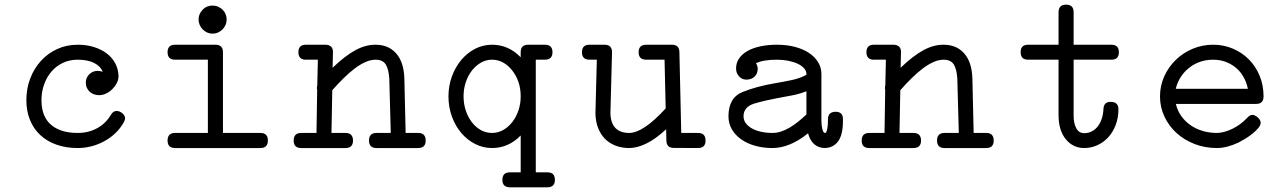

<svg xmlns="http://www.w3.org/2000/svg" viewBox="-20 -611 5458 814"><path d="M449.7 -123.5Q459.5 -140.6 474.1 -140.6Q481.4 -140.6 487.8 -137.7Q494.1 -134.8 499.3 -130.4Q504.4 -126 507.3 -120.6Q510.3 -115.2 510.3 -110.4Q510.3 -102.1 504.4 -91.8Q489.7 -65.9 468.5 -45.9Q447.3 -25.9 421.6 -12Q396 2 367.2 9.3Q338.4 16.6 309.6 16.6Q259.8 16.6 219.7 2.4Q179.7 -11.7 151.1 -38.1Q122.6 -64.5 107.2 -102.1Q91.8 -139.6 91.8 -186.5Q91.8 -236.3 108.4 -279.1Q125 -321.8 154.1 -353.5Q183.1 -385.3 222.9 -403.3Q262.7 -421.4 309.6 -421.4Q348.1 -421.4 379.9 -411.1Q411.6 -400.9 434.1 -383.3Q456.5 -365.7 469 -341.8Q481.4 -317.9 482.4 -290V-288.6V-288.1Q482.4 -272.9 475.1 -258.8Q467.8 -244.6 456.3 -233.2Q444.8 -221.7 430.4 -214.8Q416 -208 401.9 -207.5H400.4Q388.7 -207.5 378.4 -211.2Q368.2 -214.8 360.6 -221.7Q353 -228.5 348.4 -238.5Q343.8 -248.5 343.8 -261.2Q343.8 -271.5 347.7 -280.5Q351.6 -289.6 358.4 -296.1Q365.2 -302.7 374 -306.6Q382.8 -310.5 393.1 -310.5Q398.4 -310.5 404.3 -309.6Q410.2 -308.6 415.5 -306.2Q406.2 -330.6 378.9 -344.2Q351.6 -357.9 309.6 -357.9Q274.9 -357.9 246.6 -344.5Q218.3 -331.1 198.2 -307.6Q178.2 -284.2 167 -252.9Q155.8 -221.7 155.8 -186.5Q155.8 -117.2 196 -82.3Q236.3 -47.4 309.6 -47.4Q355.5 -47.4 392.1 -67.6Q428.7 -87.9 449.7 -123.5Z M881.3 -587.4Q894 -587.4 905 -582.5Q916 -577.6 924.1 -569.6Q932.1 -561.5 936.5 -550.8Q940.9 -540 940.9 -528.3Q940.9 -516.1 936 -505.1Q931.2 -494.1 923.1 -486.1Q915 -478 904.3 -473.1Q893.6 -468.3 881.3 -468.3Q869.1 -468.3 858.4 -473.1Q847.7 -478 839.6 -486.1Q831.5 -494.1 826.7 -505.1Q821.8 -516.1 821.8 -528.3Q821.8 -552.2 839.4 -569.8V-570.3Q856.4 -587.4 881.3 -587.4ZM1084 -47.4Q1115.7 -47.4 1115.7 -15.1Q1115.7 16.6 1084 16.6H722.2Q690.4 16.6 690.4 -15.1Q690.4 -47.4 722.2 -47.4H861.3V-357.9H722.2Q690.4 -357.9 690.4 -389.6Q690.4 -421.4 722.2 -421.4H893.6Q925.3 -421.4 925.3 -389.6V-47.4Z M1276.4 -357.9Q1245.1 -357.9 1245.1 -389.6Q1245.1 -421.4 1276.4 -421.4H1359.4Q1375 -421.4 1383.5 -413.3Q1392.1 -405.3 1391.6 -389.6L1390.1 -323.7Q1416.5 -349.1 1440.2 -367.4Q1463.9 -385.7 1485.8 -397.7Q1507.8 -409.7 1528.8 -415.5Q1549.8 -421.4 1571.8 -421.4Q1627.4 -421.4 1659.7 -384.5Q1691.9 -347.7 1694.3 -279.3L1699.7 -47.4H1752.9Q1784.7 -47.4 1784.7 -15.1Q1784.7 16.6 1752.9 16.6H1576.2Q1544.4 16.6 1544.4 -15.1Q1544.4 -47.4 1576.2 -47.4H1636.7L1630.4 -277.8Q1627.9 -318.4 1615.2 -338.1Q1602.5 -357.9 1571.8 -357.9Q1551.3 -357.9 1529.1 -347.9Q1506.8 -337.9 1483.9 -320.6Q1460.9 -303.2 1436.8 -279.5Q1412.6 -255.9 1388.7 -228.5L1385.3 -47.4H1444.3Q1476.6 -47.4 1476.6 -15.1Q1476.6 16.6 1444.3 16.6H1256.8Q1225.1 16.6 1225.1 -15.1Q1225.1 -47.4 1256.8 -47.4H1321.8L1324.7 -230Q1323.7 -232.4 1323.7 -234.6Q1323.7 -236.8 1323.7 -239.3Q1323.7 -244.1 1325.2 -249.5L1327.6 -357.9Z M2065.9 -421.4Q2135.7 -421.4 2187.5 -368.2V-389.6Q2187.5 -421.4 2219.2 -421.4H2290Q2322.3 -421.4 2322.3 -389.6Q2322.3 -357.9 2290 -357.9H2251.5V119.6H2300.8Q2332.5 119.6 2332.5 151.4Q2332.5 183.1 2300.8 183.1H2142.1Q2109.9 183.1 2109.9 151.4Q2109.9 119.6 2142.1 119.6H2187.5V-36.6Q2135.7 16.6 2065.9 16.6Q2028.3 16.6 1994.6 -0.5Q1960.9 -17.6 1935.8 -47.1Q1910.6 -76.7 1896 -116.7Q1881.3 -156.7 1881.3 -202.6Q1881.3 -247.1 1895.8 -286.6Q1910.2 -326.2 1935.1 -356.2Q1960 -386.2 1993.7 -403.8Q2027.3 -421.4 2065.9 -421.4ZM2149.9 -314.5Q2113.8 -357.9 2065.9 -357.9Q2040.5 -357.9 2018.6 -345.2Q1996.6 -332.5 1980.2 -311.3Q1963.9 -290 1954.6 -262Q1945.3 -233.9 1945.3 -202.6Q1945.3 -170.9 1954.6 -142.8Q1963.9 -114.7 1980 -93.5Q1996.1 -72.3 2018.1 -59.8Q2040 -47.4 2065.9 -47.4Q2091.3 -47.4 2113.3 -59.8Q2135.3 -72.3 2151.9 -93.5Q2168.5 -114.7 2178 -142.8Q2187.5 -170.9 2187.5 -202.6Q2187.5 -268.1 2149.9 -314.5Z M2479 -357.9Q2447.3 -357.9 2447.3 -389.6Q2447.3 -421.4 2479 -421.4H2543Q2574.7 -421.4 2574.7 -389.6L2567.9 -131.3Q2568.8 -89.4 2589.1 -68.4Q2609.4 -47.4 2647.5 -47.4Q2676.8 -47.4 2715.1 -72.8Q2753.4 -98.1 2802.2 -151.4L2797.4 -357.9H2719.7Q2687.5 -357.9 2687.5 -389.6Q2687.5 -421.4 2719.7 -421.4H2828.6Q2860.4 -421.4 2860.4 -389.6L2868.2 -47.4H2939.5Q2971.2 -47.4 2971.2 -15.1Q2971.2 16.6 2939.5 16.6L2836.9 16.1Q2805.7 16.1 2805.2 -14.6L2804.2 -63Q2758.8 -21 2719.7 -2.2Q2680.7 16.6 2647.5 16.6Q2615.7 16.6 2589.4 6.3Q2563 -3.9 2544.4 -22.9Q2525.9 -42 2515.4 -69.3Q2504.9 -96.7 2504.4 -130.9L2510.3 -357.9Z M3185.1 -342.8Q3192.4 -331.5 3192.4 -319.8Q3192.4 -298.3 3178.7 -285.9Q3165 -273.4 3144.5 -273.4Q3126 -273.4 3113.3 -287.1Q3100.6 -300.8 3100.6 -320.8Q3100.6 -344.2 3113.3 -363Q3126 -381.8 3148.9 -394.8Q3171.9 -407.7 3203.9 -414.6Q3235.8 -421.4 3273.9 -421.4Q3314.9 -421.4 3349.6 -412.4Q3384.3 -403.3 3409.2 -387Q3434.1 -370.6 3448.2 -347.7Q3462.4 -324.7 3462.4 -297.4V-99.6Q3462.4 -89.8 3463.4 -80.6Q3464.4 -71.3 3466.3 -64Q3468.3 -56.6 3470.9 -52Q3473.6 -47.4 3477.5 -47.4Q3478.5 -47.4 3478.5 -46.9Q3483.9 -48.8 3487.1 -64Q3490.2 -79.1 3490.2 -98.1V-105Q3490.2 -137.2 3523.4 -137.2Q3537.6 -137.2 3545.7 -129.6Q3553.7 -122.1 3553.7 -106.4V-98.1Q3553.7 -39.6 3533.4 -12Q3513.2 15.6 3476.6 16.6H3477.5Q3452.1 16.6 3433.3 1.5Q3414.6 -13.7 3405.8 -45.9Q3328.6 16.6 3254.4 16.6Q3214.8 16.6 3180.7 6.8Q3146.5 -2.9 3121.6 -20.8Q3096.7 -38.6 3082.5 -63.2Q3068.4 -87.9 3068.4 -117.7Q3068.4 -197.3 3128.9 -221.2Q3188.5 -245.1 3266.6 -258.3Q3302.2 -264.2 3337.4 -271.7Q3372.6 -279.3 3398.9 -293.9V-297.4Q3398.9 -310.5 3388.7 -321.8Q3378.4 -333 3361.1 -341.1Q3343.8 -349.1 3321 -353.5Q3298.3 -357.9 3273.9 -357.9Q3244.1 -357.9 3221.4 -354Q3198.7 -350.1 3185.1 -342.8ZM3398.9 -125.5V-224.1Q3370.6 -212.9 3339.4 -206.8Q3308.1 -200.7 3277.3 -195.3Q3249 -189.9 3223.9 -184.1Q3198.7 -178.2 3176.3 -171.4Q3132.3 -157.2 3132.3 -117.7Q3132.3 -102.1 3141.6 -89.1Q3150.9 -76.2 3167.2 -66.9Q3183.6 -57.6 3206.1 -52.5Q3228.5 -47.4 3254.4 -47.4Q3273.4 -47.4 3291.7 -53.5Q3310.1 -59.6 3327.9 -70.1Q3345.7 -80.6 3363.3 -94.7Q3380.9 -108.9 3398.9 -125.5ZM3477.5 -46.9H3478.5Z M3684.6 -357.9Q3653.3 -357.9 3653.3 -389.6Q3653.3 -421.4 3684.6 -421.4H3767.6Q3783.2 -421.4 3791.7 -413.3Q3800.3 -405.3 3799.8 -389.6L3798.3 -323.7Q3824.7 -349.1 3848.4 -367.4Q3872.1 -385.7 3894 -397.7Q3916 -409.7 3937 -415.5Q3958 -421.4 3980 -421.4Q4035.6 -421.4 4067.9 -384.5Q4100.1 -347.7 4102.5 -279.3L4107.9 -47.4H4161.1Q4192.9 -47.4 4192.9 -15.1Q4192.9 16.6 4161.1 16.6H3984.4Q3952.6 16.6 3952.6 -15.1Q3952.6 -47.4 3984.4 -47.4H4044.9L4038.6 -277.8Q4036.1 -318.4 4023.4 -338.1Q4010.7 -357.9 3980 -357.9Q3959.5 -357.9 3937.3 -347.9Q3915 -337.9 3892.1 -320.6Q3869.1 -303.2 3845 -279.5Q3820.8 -255.9 3796.9 -228.5L3793.5 -47.4H3852.5Q3884.8 -47.4 3884.8 -15.1Q3884.8 16.6 3852.5 16.6H3665Q3633.3 16.6 3633.3 -15.1Q3633.3 -47.4 3665 -47.4H3730L3732.9 -230Q3731.9 -232.4 3731.9 -234.6Q3731.9 -236.8 3731.9 -239.3Q3731.9 -244.1 3733.4 -249.5L3735.8 -357.9Z M4338.9 -357.9Q4307.1 -357.9 4307.1 -389.6Q4307.1 -421.4 4338.9 -421.4H4467.8V-559.1Q4467.8 -591.3 4500 -591.3Q4531.7 -591.3 4531.7 -559.1V-421.4H4691.9Q4723.6 -421.4 4723.6 -389.6Q4723.6 -357.9 4691.9 -357.9H4531.7V-121.6Q4531.7 -87.9 4543 -67.1Q4554.2 -46.4 4576.2 -46.4Q4594.2 -46.4 4609.1 -54.2Q4624 -62 4634.5 -75.7Q4645 -89.4 4651.1 -108.2Q4657.2 -127 4658.2 -149.4Q4659.7 -179.2 4688.5 -179.2Q4721.7 -179.2 4721.7 -147.9Q4721.7 -111.8 4710.2 -81.5Q4698.7 -51.3 4679 -29.5Q4659.2 -7.8 4632.8 4.4Q4606.4 16.6 4576.2 16.6Q4551.8 16.6 4532 6.6Q4512.2 -3.4 4497.8 -21.5Q4483.4 -39.6 4475.6 -64.9Q4467.8 -90.3 4467.8 -121.6V-357.9Z M5268.1 -111.8Q5278.8 -124 5290 -124Q5295.4 -124 5301.5 -120.8Q5307.6 -117.7 5312.7 -113Q5317.9 -108.4 5321.3 -102.5Q5324.7 -96.7 5324.7 -90.8Q5324.7 -80.1 5314.5 -67.9Q5304.2 -55.7 5289.6 -43.9Q5274.9 -32.2 5258.8 -22.5Q5242.7 -12.7 5231 -6.8Q5181.2 16.6 5139.2 16.6Q5088.4 16.6 5044.4 -0.5Q5000.5 -17.6 4968 -47.1Q4935.5 -76.7 4916.7 -116.7Q4897.9 -156.7 4897.9 -202.6Q4897.9 -247.1 4915.8 -286.9Q4933.6 -326.7 4964.4 -356.7Q4995.1 -386.7 5036.1 -404.1Q5077.1 -421.4 5123.5 -421.4Q5168.5 -421.4 5207.5 -404.5Q5246.6 -387.7 5275.4 -358.4Q5304.2 -329.1 5320.6 -289.1Q5336.9 -249 5336.9 -202.6Q5336.9 -170.4 5305.2 -170.4H4965.3Q4971.7 -142.1 4987.8 -119.4Q5003.9 -96.7 5026.9 -80.6Q5049.8 -64.5 5078.6 -55.9Q5107.4 -47.4 5139.2 -47.4Q5153.3 -47.4 5169.9 -51.8Q5186.5 -56.2 5203.4 -64.2Q5220.2 -72.3 5236.8 -84.2Q5253.4 -96.2 5268.1 -111.8ZM5008.3 -312Q4975.1 -278.8 4964.8 -234.4H5270.5Q5264.6 -263.2 5251.2 -286.1Q5237.8 -309.1 5218.3 -325Q5198.7 -340.8 5174.6 -349.4Q5150.4 -357.9 5123.5 -357.9Q5055.7 -357.9 5008.3 -312Z"/></svg>

Font: Erica Type
Style: Regular
Weight: 400
Designer: Peter Wiegel
Foundry: Peter Wiegel
Version: Version 1.000 2010 initial release